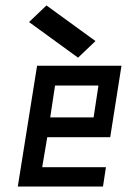

<svg xmlns="http://www.w3.org/2000/svg" viewBox="-20 -680 510 700"><path d="M152.3 -179.7 133.8 -70.3H366.2L355.5 0H44.9L115.2 -440.4H422.9L381.8 -179.7ZM163.1 -252H321.3L338.9 -368.2H180.7ZM149.4 -660.2 328.1 -530.3 264.6 -469.7 85.9 -599.6Z"/></svg>

Font: Geo
Style: Oblique
Weight: 500
Italic angle: -11°
Version: Version 001.2